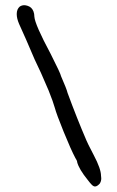

<svg xmlns="http://www.w3.org/2000/svg" viewBox="-20 -670 439 723"><path d="M51.8 -580.1Q43 -600.6 43 -617.2Q43 -635.7 54.7 -645.5Q62.5 -650.4 71.3 -650.4Q77.1 -650.4 84.5 -647.9Q91.8 -645.5 97.2 -640.6Q102.5 -635.7 106 -627Q109.4 -618.2 109.4 -607.4Q111.3 -578.1 170.9 -466.8Q208 -393.6 210 -382.8Q231.4 -334 234.4 -320.3Q269.5 -224.6 305.7 -140.6Q307.6 -134.8 333 -85.9Q360.4 -34.2 360.4 -7.8Q360.4 -6.8 360.8 -4.4Q361.3 -2 361.3 2Q361.3 12.7 355.5 21.5Q345.7 32.2 337.9 32.2Q332 32.2 325.7 25.9Q319.3 19.5 310.5 7.8Q277.3 -33.2 270.5 -59.6V-60.5Q270.5 -63.5 268.1 -67.4Q265.6 -71.3 263.7 -75.2Q247.1 -106.4 219.7 -173.8Q192.4 -241.2 186.5 -263.7Q180.7 -285.2 163.1 -329.1Q131.8 -403.3 110.4 -446.3Q75.2 -529.3 51.8 -580.1Z"/></svg>

Font: JasonHandwriting2
Style: SemiBold
Weight: 600
Version: Version 1.04.7